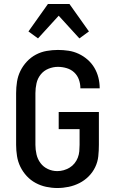

<svg xmlns="http://www.w3.org/2000/svg" viewBox="-20 -933 590 965"><path d="M268 12Q240 12 212 6Q184 0 159 -13.5Q134 -27 114.5 -48Q95 -69 82.5 -94.5Q70 -120 65.5 -148.5Q61 -177 61 -205V-465Q61 -494 65.5 -522.5Q70 -551 82.5 -576.5Q95 -602 115 -623.5Q135 -645 160.5 -658.5Q186 -672 214.5 -677Q243 -682 271 -682Q298 -682 324.5 -678Q351 -674 375.5 -662.5Q400 -651 420.5 -633Q441 -615 454.5 -592Q468 -569 474.5 -543Q481 -517 481 -490V-489H384V-490Q384 -512 376.5 -533Q369 -554 353 -569Q337 -584 315 -590.5Q293 -597 271 -597Q247 -597 223.5 -587.5Q200 -578 184.5 -558.5Q169 -539 163.5 -514.5Q158 -490 158 -465V-205Q158 -181 163.5 -157Q169 -133 183.5 -113.5Q198 -94 220.5 -83.5Q243 -73 268 -73Q284 -73 300 -77.5Q316 -82 330 -90.5Q344 -99 354.5 -112Q365 -125 371 -140.5Q377 -156 378.5 -172.5Q380 -189 380 -205V-284H275V-370H477V-205Q477 -176 474 -147.5Q471 -119 458.5 -93Q446 -67 425.5 -46.5Q405 -26 379.5 -13Q354 0 325.5 6Q297 12 268 12ZM171 -740 123 -775 221 -913H329L427 -775L379 -740L275 -854Z"/></svg>

Font: Lode Dark Term
Style: Bold
Weight: 700
Monospace: yes
Designer: Belleve Invis
Foundry: Belleve Invis
Version: Version 29.2.0